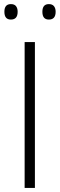

<svg xmlns="http://www.w3.org/2000/svg" viewBox="-20 -920 292 940"><path d="M100.6 0V-713.9H150.9V0ZM1.5 -862.3Q1.5 -899.9 33.2 -899.9Q50.8 -899.9 58.6 -889.6Q66.4 -879.4 66.4 -862.3Q66.4 -824.2 33.2 -824.2Q1.5 -824.2 1.5 -862.3ZM187.5 -862.3Q187.5 -899.9 219.2 -899.9Q236.3 -899.9 244.4 -889.6Q252.4 -879.4 252.4 -862.3Q252.4 -824.2 219.2 -824.2Q187.5 -824.2 187.5 -862.3Z"/></svg>

Font: Open Sans Light
Style: Regular
Weight: 300
Designer: Monotype Design Team
Foundry: Monotype Imaging Inc.
Version: Version 3.000; ttfautohint (v1.8.4)